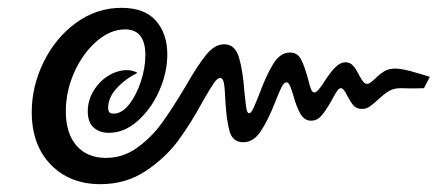

<svg xmlns="http://www.w3.org/2000/svg" viewBox="-20 -509 1137 490"><path d="M61 -223Q61 -289 91.5 -351Q122 -413 174.5 -451Q227 -489 290 -489Q349 -489 378 -456Q407 -423 407 -370Q407 -324 386.5 -277.5Q366 -231 331.5 -200.5Q297 -170 258 -170Q234 -170 219 -183.5Q204 -197 204 -225Q204 -253 219 -277.5Q234 -302 257 -316Q280 -330 304 -330Q319 -330 331 -323Q300 -308 278 -284Q256 -260 256 -234Q256 -226 259 -222.5Q262 -219 270 -219Q291 -219 309.5 -242.5Q328 -266 339.5 -301Q351 -336 351 -368Q351 -434 299 -434Q262 -434 227 -404Q192 -374 170 -325.5Q148 -277 148 -225Q148 -168 175.5 -137Q203 -106 250 -106Q294 -106 330 -132Q366 -158 392 -193.5Q418 -229 452 -286Q484 -342 506 -369Q528 -396 552 -396Q580 -396 590 -362Q600 -328 604 -272Q605 -266 606.5 -250Q608 -234 610 -227Q612 -220 616 -220Q621 -220 627.5 -234.5Q634 -249 641 -267Q659 -316 677 -345.5Q695 -375 720 -375Q739 -375 748 -358Q757 -341 766 -308Q770 -291 773.5 -282Q777 -273 782 -273Q787 -273 794 -281.5Q801 -290 808 -301Q822 -323 835 -336.5Q848 -350 862 -350Q873 -350 880.5 -342Q888 -334 896 -318Q902 -307 906.5 -301Q911 -295 917 -295Q922 -295 929 -301Q936 -307 937 -308Q949 -320 960.5 -327Q972 -334 989 -334Q1008 -334 1047 -322L1077 -313L1062 -284Q1038 -283 1022 -283.5Q1006 -284 1003 -284Q985 -284 972.5 -276.5Q960 -269 944 -254Q931 -242 922.5 -236.5Q914 -231 904 -231Q890 -231 882.5 -239.5Q875 -248 866 -265Q857 -284 850 -284Q845 -284 840 -276.5Q835 -269 827 -254Q813 -229 801.5 -215Q790 -201 774 -201Q757 -201 747 -218Q737 -235 729 -264Q724 -281 720 -290Q716 -299 711 -299Q705 -299 698.5 -286.5Q692 -274 683 -250Q664 -202 645.5 -174Q627 -146 601 -146Q574 -146 566 -173.5Q558 -201 555 -254Q554 -283 551.5 -296.5Q549 -310 542 -310Q535 -310 526.5 -298Q518 -286 499 -253Q467 -194 435 -150.5Q403 -107 352.5 -73Q302 -39 236 -39Q158 -39 109.5 -89Q61 -139 61 -223Z"/></svg>

Font: Charmonman
Style: Bold
Weight: 700
Designer: Ekaluck Peanpanawate
Foundry: Cadson Demak Co.,Ltd.
Version: Version 1.000; ttfautohint (v1.6)